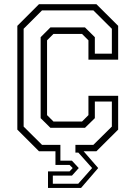

<svg xmlns="http://www.w3.org/2000/svg" viewBox="-20 -720 646 914"><path d="M208.5 174.5V96H311L326 80L311 65H244V0H165.5L62.5 -103V-597L165.5 -700H439L542.5 -597V-436H401V-528L370.5 -558.5H234.5L204 -528V-172L234.5 -141.5H370.5L401 -172V-264H542.5V-103L439 0H378L447.5 80L366 174.5ZM231.5 154.5H352.5L418.5 80L353 6.5H339V-30.5H424.5L512.5 -117.5V-236.5H431.5V-157.5L384.5 -111.5H220L173.5 -157.5V-543L220 -589.5H384.5L431.5 -543V-464.5H512.5V-583L424.5 -670.5H180L92.5 -583V-117.5L180 -30.5H267.5V45H322.5L355 80L322.5 116H231.5Z"/></svg>

Font: Tourney Light
Style: Regular
Weight: 300
Version: Version 1.015